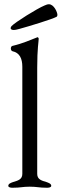

<svg xmlns="http://www.w3.org/2000/svg" viewBox="-20 -880 290 903"><path d="M71 -744C115 -756 224 -789 246 -801C249 -803 250 -807 250 -810C250 -822 234 -860 210 -860C203 -860 196 -857 189 -854C155 -840 52 -776 34 -757C31 -753 30 -750 30 -747C30 -742 37 -739 44 -739C53 -739 63 -742 71 -744ZM155 -62V-562C155 -652 162 -686 162 -698C162 -701 159 -705 156 -705C155 -705 155 -704 154 -704C122 -692 89 -676 38 -664C34 -663 31 -658 31 -652C31 -646 34 -640 39 -639C72 -632 85 -605 85 -566V-62C85 -35 62 -30 42 -24C31 -20 19 -16 19 -6C19 2 32 3 39 3C78 3 85 -2 120 -2C155 -2 162 3 201 3C208 3 221 2 221 -6C221 -16 209 -20 198 -24C178 -30 155 -35 155 -62Z"/></svg>

Font: EB Garamond 12
Style: Regular
Weight: 400
Version: Version 0.016+